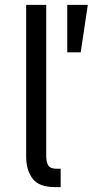

<svg xmlns="http://www.w3.org/2000/svg" viewBox="-20 -760 379 785"><path d="M87 -120V-740H169V-124Q169 -97 177.5 -83.5Q186 -70 212 -70H228V5H205Q139 5 113 -30Q87 -65 87 -120ZM310 -546H255V-740H339Z"/></svg>

Font: Inria Sans
Style: Regular
Weight: 400
Designer: Black Foundry Team
Foundry: Black Foundry
Version: Version 1.2; ttfautohint (v1.8.3)